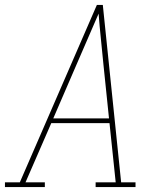

<svg xmlns="http://www.w3.org/2000/svg" viewBox="-38 -755 658 775"><path d="M-18 0V-19H42L353 -735H377L451 -19H509V0H348V-19H429L404 -258H169L65 -19H143V0ZM177 -277H402L380 -490Q375 -543 369.5 -595.5Q364 -648 360 -700Q337 -648 314.5 -595Q292 -542 269 -490Z"/></svg>

Font: Iosevka Slab Thin Extended
Style: Italic
Weight: 100
Width: 7
Italic angle: -9°
Monospace: yes
Designer: Belleve Invis
Foundry: Belleve Invis
Version: Version 11.1.0; ttfautohint (v1.8.3)